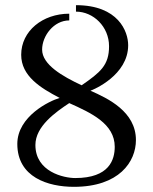

<svg xmlns="http://www.w3.org/2000/svg" viewBox="-20 -711 594 743"><path d="M117 -150C117 -222 195 -277 248 -312C333 -274 424 -232 424 -143C424 -94 404 -22 271 -22C227 -22 117 -46 117 -150ZM402 -532C402 -458 368 -431 296 -381C221 -416 143 -461 143 -519C143 -572 188 -632 248 -632V-658C145 -658 62 -591 62 -499C62 -417 136 -371 211 -332C172 -321 47 -261 47 -154C47 -25 166 12 266 12C441 12 506 -85 506 -169C506 -279 398 -330 330 -360C342 -364 476 -420 476 -536C476 -589 438 -691 274 -691V-666C341 -666 402 -608 402 -532Z"/></svg>

Font: Libertinus Serif
Style: Regular
Weight: 400
Designer: Philipp H. Poll
Foundry: Khaled Hosny
Version: Version 6.2